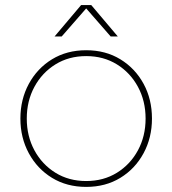

<svg xmlns="http://www.w3.org/2000/svg" viewBox="-20 -720 676 753"><path d="M318 13Q242 13 184 -22.5Q126 -58 93 -119Q60 -180 60 -255Q60 -330 93 -391Q126 -452 184 -487.5Q242 -523 318 -523Q394 -523 452 -487.5Q510 -452 543 -391.5Q576 -331 576 -255Q576 -180 543 -119Q510 -58 452 -22.5Q394 13 318 13ZM318 -10Q386 -10 438.5 -42.5Q491 -75 521 -130.5Q551 -186 551 -255Q551 -324 521 -379.5Q491 -435 438.5 -467.5Q386 -500 318 -500Q250 -500 197.5 -467.5Q145 -435 115 -379.5Q85 -324 85 -255Q85 -186 115 -130.5Q145 -75 197.5 -42.5Q250 -10 318 -10ZM194 -577 298 -700H338L442 -577H414L318 -687L222 -577Z"/></svg>

Font: MuseoModerno SemiBold Thin
Style: Regular
Weight: 250
Version: Version 1.001